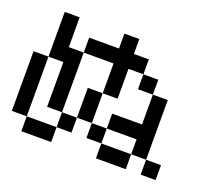

<svg xmlns="http://www.w3.org/2000/svg" viewBox="-90 -628 869 756"><g transform="rotate(20 344.0 -250.0)"><path d="M0 -62.5V-125H62.5V-62.5ZM0 -125V-187.5H62.5V-125ZM0 -187.5V-250H62.5V-187.5ZM62.5 0V-62.5H125V0ZM125 0V-62.5H187.5V0ZM187.5 -62.5V-125H250V-62.5ZM125 -125V-187.5H187.5V-125ZM125 -187.5V-250H187.5V-187.5ZM62.5 -312.5V-375H125V-312.5ZM125 -250V-312.5H187.5V-250ZM62.5 -375V-437.5H125V-375ZM187.5 -375V-437.5H250V-375ZM250 -375V-437.5H312.5V-375ZM312.5 -375V-437.5H375V-375ZM375 -375V-437.5H437.5V-375ZM312.5 -437.5V-500H375V-437.5ZM312.5 -312.5V-375H375V-312.5ZM312.5 -250V-312.5H375V-250ZM250 -187.5V-250H312.5V-187.5ZM250 -125V-187.5H312.5V-125ZM312.5 -62.5V-125H375V-62.5ZM375 -125V-187.5H437.5V-125ZM437.5 -125V-187.5H500V-125ZM375 0V-62.5H437.5V0ZM437.5 0V-62.5H500V0ZM500 -62.5V-125H562.5V-62.5ZM500 -125V-187.5H562.5V-125ZM500 -187.5V-250H562.5V-187.5ZM500 -250V-312.5H562.5V-250ZM437.5 -312.5V-375H500V-312.5ZM562.5 0V-62.5H625V0ZM0 -250V-312.5H62.5V-250ZM125 -312.5V-375H187.5V-312.5ZM62.5 -437.5V-500H125V-437.5Z"/></g></svg>

Font: AprilSans
Style: Regular
Weight: 400
Designer: typesprite
Version: Version 1.001;PS 001.001;hotconv 1.0.88;makeotf.lib2.5.64775